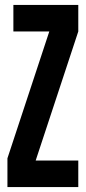

<svg xmlns="http://www.w3.org/2000/svg" viewBox="-20 -755 346 775"><path d="M10 -116 179 -628H34V-735H296V-628L124 -107H296V0H10Z"/></svg>

Font: League Gothic
Style: Regular
Weight: 400
Designer: The League of Moveable Type
Version: Version 1.560;PS 001.560;hotconv 1.0.56;makeotf.lib2.0.21325